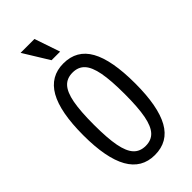

<svg xmlns="http://www.w3.org/2000/svg" viewBox="-258 -883 955 955"><g transform="rotate(-45 219.0 -406.0)"><path d="M36.1 -311.5Q36.1 -474.6 81.5 -554.7Q127 -634.8 218.8 -634.8Q312.5 -634.8 356.9 -555.2Q401.4 -475.6 401.4 -311.5Q401.4 -150.4 356.9 -70.3Q312.5 9.8 218.8 9.8Q127 9.8 81.5 -70.8Q36.1 -151.4 36.1 -311.5ZM327.1 -311.5Q327.1 -407.2 316.4 -463.4Q305.7 -519.5 282.2 -544.9Q258.8 -570.3 218.8 -570.3Q178.7 -570.3 155.3 -544.9Q131.8 -519.5 121.1 -463.4Q110.4 -407.2 110.4 -311.5Q110.4 -216.8 121.1 -161.1Q131.8 -105.5 155.3 -80.1Q178.7 -54.7 218.8 -54.7Q258.8 -54.7 282.2 -80.1Q305.7 -105.5 316.4 -161.1Q327.1 -216.8 327.1 -311.5ZM188.5 -687.5 105.5 -822.3H203.1L249 -687.5Z"/></g></svg>

Font: Sudo Var
Style: Regular
Weight: 400
Monospace: yes
Designer: Jens Kutilek
Foundry: Jens Kutilek
Version: Version 0.065;FEAKit 1.0